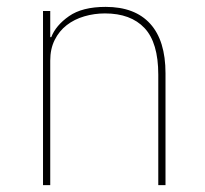

<svg xmlns="http://www.w3.org/2000/svg" viewBox="-20 -538 596 558"><path d="M105 -506H126V-430H129Q142 -464 180.5 -491Q219 -518 287 -518Q372 -518 416.5 -469Q461 -420 461 -325V0H440V-321Q440 -414 400 -456.5Q360 -499 285 -499Q254 -499 225 -490.5Q196 -482 174 -465Q152 -448 139 -422Q126 -396 126 -362V0H105Z"/></svg>

Font: IBM Plex Sans KR Thin
Style: Regular
Weight: 100
Designer: Mike Abbink; Paul van der Laan; Pieter van Rosmalen; Wujin Sim; Chorong Kim; Dohee Lee;
Foundry: Sandoll Inc.
Version: Version 1.001